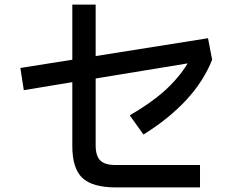

<svg xmlns="http://www.w3.org/2000/svg" viewBox="-20 -809 1040 839"><path d="M398 -174Q398 -128 418 -108Q438 -88 483 -88H854V10H488Q384 10 340 -31.5Q296 -73 296 -171V-450L84 -415L69 -512L296 -548V-789H398V-564L889 -642L907 -548Q834 -363 607 -221L547 -305Q639 -358 700 -413Q761 -468 800 -532L398 -466Z"/></svg>

Font: IBM Plex Sans JP Medium
Style: Regular
Weight: 500
Designer: Mike Abbink; Paul van der Laan; Pieter van Rosmalen; Wujin Sim; Yejin Wi; Jinhee Kim; Boomi Park; Yona Kim; Kichan Ma
Foundry: Sandoll Inc.
Version: Version 1.001